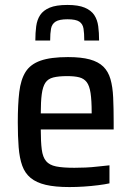

<svg xmlns="http://www.w3.org/2000/svg" viewBox="-20 -749 533 777"><path d="M261 8Q203 8 165 -1Q127 -10 104 -29Q81 -48 70 -78.5Q59 -109 55.5 -153Q52 -197 52 -254Q52 -326 58 -376.5Q64 -427 83.5 -458Q103 -489 144 -503.5Q185 -518 255 -518Q309 -518 343.5 -508.5Q378 -499 398 -479.5Q418 -460 427 -429Q436 -398 438 -354.5Q440 -311 440 -255V-225H145Q145 -175 149 -144Q153 -113 166.5 -97Q180 -81 207 -75.5Q234 -70 281 -70Q302 -70 326 -71Q350 -72 375.5 -75Q401 -78 423 -80V-7Q405 -3 377.5 0.5Q350 4 320 6Q290 8 261 8ZM351 -271V-293Q351 -343 346.5 -372.5Q342 -402 331 -416.5Q320 -431 301 -436Q282 -441 252 -441Q217 -441 195.5 -435.5Q174 -430 163.5 -414Q153 -398 149 -368Q145 -338 145 -290H370ZM253 -729Q297 -729 323 -718Q349 -707 361.5 -688Q374 -669 377.5 -643Q381 -617 381 -585H321Q321 -614 318 -633Q315 -652 301 -661.5Q287 -671 253 -671Q220 -671 205 -661.5Q190 -652 186.5 -633Q183 -614 183 -585H123Q123 -616 126.5 -642.5Q130 -669 142.5 -688Q155 -707 181 -718Q207 -729 253 -729Z"/></svg>

Font: Saira SemiCondensed Medium
Style: Regular
Weight: 500
Width: 4
Designer: Hector Gatti with collaboration of the Omnibus-Type team
Foundry: Omnibus-Type
Version: Version 1.101